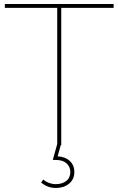

<svg xmlns="http://www.w3.org/2000/svg" viewBox="-20 -720 588 953"><path d="M264 0V-681H4V-700H544V-681H284V0ZM258 213Q237 213 219 206.5Q201 200 184 186L195 171Q207 182 223.5 188Q240 194 257 194Q288 194 308.5 178.5Q329 163 329 134Q329 108 310.5 91Q292 74 258 74H242L264 -5H283L266 56Q304 58 326.5 79Q349 100 349 134Q349 170 323 191.5Q297 213 258 213Z"/></svg>

Font: Montserrat Thin Thin
Style: Regular
Weight: 250
Version: Version 9.000